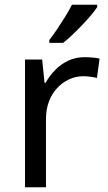

<svg xmlns="http://www.w3.org/2000/svg" viewBox="-20 -837 453 806"><path d="M335 -597Q350 -597 367.5 -595.5Q385 -594 398 -591L387 -510Q374 -513 358.5 -515Q343 -517 329 -517Q298 -517 270 -504Q242 -491 220 -467.5Q198 -444 185.5 -411Q173 -378 173 -337V-51H85V-587H157L167 -489H171Q188 -519 212 -543.5Q236 -568 267 -582.5Q298 -597 335 -597ZM388 -807Q379 -793 362 -773Q345 -753 324.5 -731.5Q304 -710 283.5 -690.5Q263 -671 245 -657H187V-669Q202 -688 219.5 -714Q237 -740 254 -767.5Q271 -795 282 -817H388Z"/></svg>

Font: Noto Sans Tamil UI
Style: Regular
Weight: 400
Designer: Jelle Bosma - Monotype Design Team
Foundry: Monotype Imaging Inc.
Version: Version 2.004